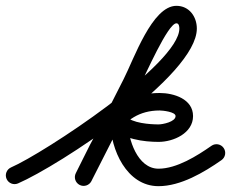

<svg xmlns="http://www.w3.org/2000/svg" viewBox="-43 -602 793 659"><path d="M-20.5 11.9C-13.9 27.1 3.7 34.1 18.9 27.5C158.3 -32.8 632.6 -341.6 632.6 -504C632.6 -545 606.2 -582 562.5 -582C478.9 -582 416.9 -399.8 380.5 -328.7C380.5 -328.7 380.5 -328.7 380.5 -328.6C380.5 -328.6 380.4 -328.6 380.4 -328.6C326 -221.6 271.7 -114.6 217.3 -7.6C209.7 7.2 215.6 25.2 230.4 32.7C245.2 40.3 263.2 34.4 270.7 19.6C325.1 -87.4 379.5 -194.4 433.9 -301.4C433.9 -301.4 433.9 -301.4 433.9 -301.4C433.9 -301.3 433.9 -301.3 433.9 -301.3C456.8 -346 533.2 -522 562.5 -522C571.3 -522 572.6 -510.7 572.6 -504C572.6 -382 106.8 -75.9 -4.9 -27.5C-20.1 -20.9 -27.1 -3.3 -20.5 11.9ZM270.7 19.8C270.7 19.8 270.7 19.8 270.7 19.8C325.8 -87.1 363.6 -222.8 505 -222.8C514.6 -222.8 559.6 -218.4 559.6 -203.6C559.6 -183.8 515.2 -175 501.3 -175C472 -175 409.5 -179.2 388.8 -203.5C380.3 -213.4 367.1 -215.1 356.1 -211C345 -206.9 336 -197.1 336 -184C336 -89.6 391.5 37 501 37C577.3 37 657 -10.3 717.2 -52.4C730.8 -61.9 734.1 -80.6 724.6 -94.2C715.1 -107.8 696.4 -111.1 682.8 -101.6C633.8 -67.3 563.7 -23 501 -23C428.6 -23 396 -125.1 396 -184C396 -197.1 378.5 -197.2 363.2 -191.6C347.9 -185.9 334.7 -174.5 343.2 -164.5C377.6 -124.1 451.4 -115 501.3 -115C551.9 -115 619.6 -144.6 619.6 -203.6C619.6 -262.4 553.2 -282.8 505 -282.8C331.8 -282.8 284.8 -138.5 217.3 -7.8C209.7 7 215.5 25.1 230.2 32.7C245 40.3 263.1 34.5 270.7 19.8Z"/></svg>

Font: FRB American Cursive
Style: Bold Italic
Weight: 700
Italic angle: -25°
Version: Version 2.0;Modular Font Editor K font №1